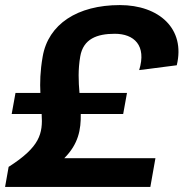

<svg xmlns="http://www.w3.org/2000/svg" viewBox="-37 -736 739 756"><path d="M-3 -79 -17 0H555L575 -113H216C272 -169 282 -226 281 -287H448L463 -370H276C272 -415 270 -462 279 -514C291 -583 345 -603 415 -603C491 -603 541 -557 511 -460L659 -479C694 -623 589 -716 435 -716C268 -716 153 -641 131 -513C121 -456 120 -410 122 -370H24L9 -287H127C132 -210 121 -158 -3 -79Z"/></svg>

Font: Uncut Sans
Style: Bold Italic
Weight: 700
Italic angle: -10°
Designer: Kasper Nordkvist
Foundry: Uncut Type
Version: Version 1.111;FEAKit 1.0